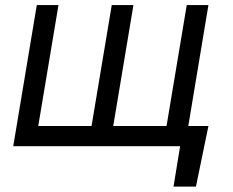

<svg xmlns="http://www.w3.org/2000/svg" viewBox="-20 -565 902 742"><path d="M785.5 -78.1 737.2 156.2H650.6L676.1 0H31.2L122.2 -545.5H206L127.8 -78.1H333.8L411.9 -545.5H495.7L417.6 -78.1H623.6L701.7 -545.5H785.5L707.7 -78.1Z"/></svg>

Font: Inter UI
Style: Italic
Weight: 400
Italic angle: -9.39999°
Designer: Rasmus Andersson
Foundry: rsms
Version: 3.2;8d6f07862